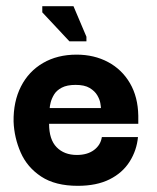

<svg xmlns="http://www.w3.org/2000/svg" viewBox="-20 -592 508 622"><path d="M232 10Q159 10 113.5 -20Q68 -50 47 -98Q26 -146 24 -198Q23 -263 48 -312Q73 -361 119.5 -388Q166 -415 228 -415Q285 -415 330 -391Q375 -367 401 -322.5Q427 -278 428 -217Q428 -216 428 -206Q428 -196 428 -191H139Q139 -140 163.5 -115Q188 -90 229 -90Q263 -90 284.5 -106Q306 -122 310 -148H427Q423 -105 400 -68.5Q377 -32 335 -11Q293 10 232 10ZM141 -242H307Q307 -246 305 -258Q303 -270 295 -283.5Q287 -297 270.5 -307Q254 -317 225 -317Q197 -317 180 -308Q163 -299 155 -285.5Q147 -272 144 -259.5Q141 -247 141 -242ZM205 -458 117 -552V-572H218L260 -473V-458Z"/></svg>

Font: Darker Grotesque Light ExtraBold
Style: Regular
Weight: 800
Version: Version 1.000;gftools[0.9.28]